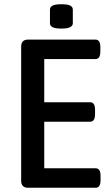

<svg xmlns="http://www.w3.org/2000/svg" viewBox="-20 -887 526 907"><path d="M113 0Q80 0 80 -33V-667Q80 -700 113 -700H431Q454 -700 454 -664V-644Q454 -608 431 -608H189V-404H406Q429 -404 429 -368V-348Q429 -312 406 -312H189V-92H432Q455 -92 455 -56V-36Q455 0 432 0ZM270 -752Q241 -752 228.5 -758.5Q216 -765 216 -777V-842Q216 -854 228.5 -860.5Q241 -867 270 -867Q300 -867 312 -860.5Q324 -854 324 -842V-777Q324 -766 312 -759Q300 -752 270 -752Z"/></svg>

Font: Asap Semi Condensed Medium
Style: Regular
Weight: 500
Width: 4
Designer: Pablo Cosgaya
Foundry: Omnibus-Type
Version: Version 3.001; ttfautohint (v1.8.4.7-5d5b)